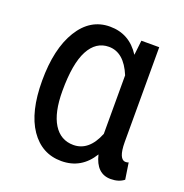

<svg xmlns="http://www.w3.org/2000/svg" viewBox="-104 -632 704 736"><g transform="rotate(20 247.5 -264.0)"><path d="M135.3 -244.1Q135.3 -155.8 164.1 -109.6Q192.9 -63.5 245.1 -63.5Q308.6 -63.5 340.8 -143.6V-382.3Q307.1 -463.9 245.6 -463.9Q192.9 -463.9 164.1 -409.7Q135.3 -355.5 135.3 -244.1ZM426.8 -528.3V-141.1Q427.2 -70.8 456.1 -70.8Q462.9 -70.8 467.8 -73.2L478 -6.3Q457 10.3 424.3 10.3Q365.7 10.3 348.6 -62.5Q304.2 10.3 222.7 10.3Q143.1 10.3 95.9 -58.3Q48.8 -127 48.8 -254.4Q48.8 -384.8 95.9 -461.4Q143.1 -538.1 223.1 -538.1Q302.7 -538.1 347.2 -468.3L354 -528.3Z"/></g></svg>

Font: MAUL Condensed
Style: Condensed Regular
Weight: 400
Designer: MAUL
Version: Version 1.0; 2020; ttfautohint (v1.8.3)